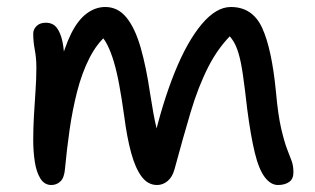

<svg xmlns="http://www.w3.org/2000/svg" viewBox="-20 -520 902 549"><path d="M127 9Q107 9 95.5 -9.5Q84 -28 79.5 -57.5Q75 -87 75 -120Q75 -153 77 -188.5Q79 -224 81.5 -259Q84 -294 84 -327Q84 -354 79.5 -377.5Q75 -401 75 -424Q75 -436 84.5 -445.5Q94 -455 111 -455Q131 -455 142 -441Q153 -427 158.5 -401.5Q164 -376 164 -340L148 -322Q164 -385 183.5 -424Q203 -463 228 -481.5Q253 -500 281 -500Q317 -500 341.5 -470Q366 -440 382 -384.5Q398 -329 409 -254Q419 -189 427 -156Q435 -123 445 -104L417 -109Q444 -225 479.5 -313Q515 -401 556.5 -450.5Q598 -500 640 -500Q702 -500 729.5 -440.5Q757 -381 769 -258Q775 -191 784 -152.5Q793 -114 801 -93.5Q809 -73 814 -59.5Q819 -46 819 -27Q819 -8 806.5 0.5Q794 9 775 9Q754 9 737 -13.5Q720 -36 708.5 -83.5Q697 -131 687 -207Q680 -269 674.5 -306.5Q669 -344 662.5 -366Q656 -388 648 -401Q640 -414 628 -426L650 -429Q606 -388 576.5 -330.5Q547 -273 525 -199Q503 -125 479 -36Q473 -14 459.5 -2.5Q446 9 429 9Q403 9 385 -15Q367 -39 355 -83Q343 -127 335 -189Q328 -239 321 -277Q314 -315 305.5 -343.5Q297 -372 286.5 -392.5Q276 -413 260 -428L287 -421Q257 -396 235.5 -353.5Q214 -311 200.5 -258Q187 -205 179 -149Q171 -93 166 -39Q164 -12 153 -1.5Q142 9 127 9Z"/></svg>

Font: Shantell Sans
Style: Regular
Weight: 400
Designer: Stephen Nixon, Anya Danilova, Shantell Martin
Foundry: Arrow Type
Version: Version 1.008;[ac192a2d6]